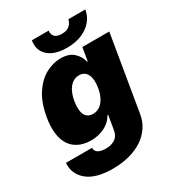

<svg xmlns="http://www.w3.org/2000/svg" viewBox="-229 -868 1100 1211"><g transform="rotate(-30 321.5 -262.5)"><path d="M-5.7 35.5H183.2Q184.7 62.1 205.1 73Q225.5 83.8 259.9 83.8Q298.3 83.8 326.3 65.3Q354.4 46.9 360.8 -1.4L376.4 -93.8H370.7Q359.7 -73.2 342.5 -57Q325.3 -40.8 303.4 -29.8Q281.6 -18.8 256.2 -13Q230.8 -7.1 203.1 -7.1Q144.9 -7.1 100.9 -34.1Q78.8 -47.6 62.5 -68.9Q46.2 -90.2 36.9 -119.7Q27.7 -149.1 26.3 -187.3Q24.9 -225.5 32.7 -272.7Q49.4 -371.4 90.2 -433.2Q131.4 -495 185 -523.8Q239 -552.6 292.6 -552.6Q354 -552.6 386.4 -522.4Q403.4 -506.4 413.7 -489Q424 -471.6 429 -450.3H433.2L448.9 -545.5H644.9L554 -1.4Q546.2 50.8 519.2 91.3Q492.2 131.7 450.1 159.4Q408 187.1 352.8 201.5Q297.6 215.9 233 215.9Q110.1 215.9 48.7 165.1Q-12.1 114.3 -5.7 35.5ZM194.6 -741.5H316.8Q312.9 -719.5 326.7 -700.6Q340.2 -681.8 379.3 -681.8Q417.6 -681.8 436.8 -699.9Q456 -718 460.2 -741.5H583.8Q572.1 -672.6 512.8 -631Q453.8 -589.5 364.3 -589.5Q275.2 -589.5 228.7 -631Q182.9 -672.2 194.6 -741.5ZM298.3 -146.3Q318.5 -146.3 336.1 -154.8Q353.7 -163.4 367.7 -179.7Q381.7 -196 391.7 -219.5Q401.6 -242.9 406.2 -272.7Q411.2 -303.3 409.1 -327.2Q407 -351.2 398.6 -367.7Q390.3 -384.2 375.7 -393.1Q361.2 -402 340.9 -402Q320.7 -402 303.3 -393.1Q285.9 -384.2 272.2 -367.7Q258.5 -351.2 248.9 -327.2Q239.3 -303.3 234.4 -272.7Q224.8 -210.6 241.1 -178.4Q257.5 -146.3 298.3 -146.3Z"/></g></svg>

Font: Inter P Black
Style: Italic
Weight: 900
Italic angle: -9.40001°
Designer: Rasmus Andersson
Foundry: rsms
Version: Version 3.018;git-588b23468